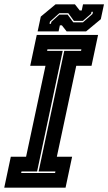

<svg xmlns="http://www.w3.org/2000/svg" viewBox="-44 -860 497 880"><path d="M-24.5 0 5.5 -141.5H75.5L164.5 -558.5H94.5L124.5 -700H405.5L375.5 -558.5H305.5L216.5 -141.5H286.5L256.5 0ZM53 -67H208.5L210 -74H133L250.5 -627H327.5L329 -634H173.5L172 -627H243.5L126 -74H54.5ZM128.5 -716 143 -784 210.5 -840H299.5L321.5 -812H330.5L336.5 -840H432.5L418 -772L350.5 -716H261.5L239.5 -744H230.5L224.5 -716ZM183 -751H189.5L191.5 -760L228 -793H266L292 -757.5H336L380 -796L382 -806H375.5L373.5 -797L336 -764.5H294.5L269 -799.5H228L185 -761Z"/></svg>

Font: Tourney Condensed ExtraBold
Style: Italic
Weight: 800
Width: 3
Italic angle: -12°
Designer: Tyler Finck
Foundry: Etcetera Type Co
Version: Version 1.010; ttfautohint (v1.8.3)